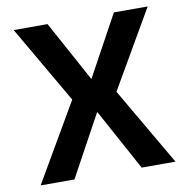

<svg xmlns="http://www.w3.org/2000/svg" viewBox="-81 -809 874 889"><g transform="rotate(-10 356.0 -365.0)"><path d="M39 0 252 -366 41 -730H200L355 -446H357L512 -730H671L460 -366L673 0H514L357 -288H355L198 0Z"/></g></svg>

Font: M PLUS 1
Style: Bold
Weight: 700
Designer: Coji Morishita
Foundry: UNDERFOREST DESIGN
Version: Version 1.001